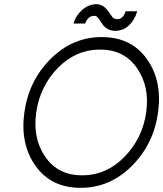

<svg xmlns="http://www.w3.org/2000/svg" viewBox="-20 -890 784 922"><path d="M534 -742Q572 -742 599 -768Q627 -794 639 -836H583Q572 -798 542 -798Q528 -798 519 -809Q515 -814 510.5 -820.5Q506 -827 501 -834Q477 -870 441 -870Q403 -868 374 -842Q343 -814 333 -777H389Q402 -814 433 -814Q444 -814 452 -803Q456 -798 460.5 -791.5Q465 -785 469 -778Q492 -742 534 -742ZM460 -652Q576 -652 637 -564Q668 -520 679.5 -466.5Q691 -413 682 -350Q664 -225 577 -136Q490 -48 375 -48Q259 -48 198 -136Q136 -225 154 -350Q163 -413 189 -466.5Q215 -520 258 -564Q345 -652 460 -652ZM469 -712Q328 -712 223 -607Q118 -502 97 -350Q76 -198 151 -93Q226 12 367 12Q508 12 613 -93Q718 -198 739 -350Q760 -502 685 -607Q610 -712 469 -712Z"/></svg>

Font: Unageo
Style: Light-Italic
Weight: 300
Designer: Richard Sepsi
Foundry: Richard Sepsi
Version: Version 2.000